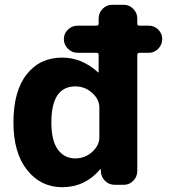

<svg xmlns="http://www.w3.org/2000/svg" viewBox="-20 -770 722 800"><path d="M294 -410Q194 -410 194 -260Q194 -184 221 -147Q248 -110 294 -110Q334 -110 364 -137Q394 -164 394 -198V-322Q394 -356 364 -383Q334 -410 294 -410ZM239 10Q150 10 93 -61.5Q36 -133 36 -260Q36 -390 91 -460Q146 -530 239 -530Q321 -530 388 -469Q389 -468 390 -468Q391 -468 391 -469V-541Q391 -550 382 -550H303Q280 -550 263 -567Q246 -584 246 -607Q246 -630 263 -646.5Q280 -663 303 -663H382Q391 -663 391 -672V-693Q391 -716 407.5 -733Q424 -750 447 -750H496Q519 -750 535.5 -733Q552 -716 552 -693V-672Q552 -663 561 -663H600Q623 -663 639.5 -646.5Q656 -630 656 -607Q656 -584 639.5 -567Q623 -550 600 -550H561Q552 -550 552 -541V-57Q552 -34 535.5 -17Q519 0 496 0H458Q434 0 417.5 -16.5Q401 -33 400 -57V-65Q400 -66 399 -66L397 -64Q334 10 239 10Z"/></svg>

Font: Rounded Mplus 1c ExtraBold
Style: Regular
Weight: 800
Version: Version 1.059.20150529